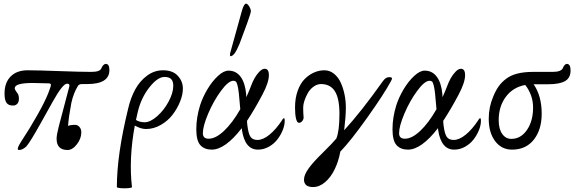

<svg xmlns="http://www.w3.org/2000/svg" viewBox="-20 -811 3155 1055"><path d="M84 13.2Q65.9 13.2 99.6 -38.6Q102.1 -42.5 105 -46.9Q139.6 -98.6 183.1 -175Q226.6 -251.5 245.1 -298.8Q260.7 -338.4 259.8 -345.7Q258.8 -352.5 248 -353Q192.4 -355 159.2 -355Q61 -355 61 -326.2Q61 -318.4 71.8 -304.2Q84 -292 84 -269Q84 -250.5 75 -240.7Q65.9 -231 50.8 -231Q26.4 -231 15.6 -246.3Q4.9 -261.7 4.9 -296.9Q4.9 -356.9 38.6 -390.9Q72.3 -424.8 131.8 -424.8Q186.5 -424.8 304.2 -420.4Q421.9 -416 481.9 -416Q529.8 -416 537.1 -436Q541 -446.3 547.9 -453.1Q554.7 -460 561 -460Q581.1 -460 581.1 -425.8Q581.1 -349.1 459 -349.1H430.2Q414.1 -349.1 408.2 -338.9Q384.3 -300.3 372.1 -246.1Q356.9 -166 354 -119.1Q367.2 -125 393.1 -125Q406.2 -125 416.5 -113.5Q426.8 -102.1 426.8 -84Q426.8 -49.8 402.6 -18.3Q378.4 13.2 351.1 13.2Q291 13.2 291 -48.8Q291 -69.8 303.2 -117.2L358.9 -328.1Q362.8 -340.3 360.6 -345.7Q358.4 -351.1 348.1 -351.1Q324.7 -351.1 269 -251L200.2 -127.9Q147.9 -34.2 126 -7.8Q105 13.2 84 13.2Z M622.1 216.8Q622.1 39.1 684.1 -213.9Q697.8 -273.4 723.1 -319.8Q748.5 -366.2 788.3 -395.5Q828.1 -424.8 876 -424.8Q929.2 -424.8 957 -394.5Q984.9 -364.3 984.9 -324.2Q984.9 -290.5 969.2 -252Q953.6 -213.4 927.7 -179.9Q901.9 -146.5 863 -124.3Q824.2 -102.1 782.7 -102.1Q753.4 -102.1 720.7 -121.1Q687 61.5 705.1 216.8Q705.6 221.2 684.8 222.9Q664.1 224.6 643.1 222.9Q622.1 221.2 622.1 216.8ZM736.8 -194.8Q733.4 -182.1 727.1 -151.9Q746.6 -139.2 774.9 -139.2Q805.7 -139.2 843.3 -172.1Q880.9 -205.1 906.5 -252.9Q932.1 -300.8 932.1 -339.8Q932.1 -364.7 920.4 -376.5Q908.7 -388.2 883.8 -388.2Q845.7 -388.2 800.3 -330.3Q754.9 -272.5 736.8 -194.8Z M1245.6 -502Q1243.7 -505.4 1243.7 -511.2Q1243.7 -517.1 1244.6 -519L1309.6 -752.9Q1314.5 -771 1320.6 -781Q1326.7 -791 1331.5 -791Q1339.8 -791 1349.1 -776.1Q1358.4 -761.2 1358.4 -749Q1358.4 -740.2 1338.4 -684.1L1296.4 -570.8Q1281.7 -535.2 1269.8 -518.6Q1257.8 -502 1245.6 -502ZM1143.6 11.2Q1103.5 11.2 1081.1 -13.2Q1058.6 -37.6 1058.6 -101.1Q1058.6 -165.5 1079.6 -232.9Q1093.8 -276.9 1119.6 -320.3Q1145.5 -363.8 1177.2 -393.3Q1209 -422.9 1235.4 -422.9Q1276.9 -422.9 1301.8 -389.6Q1326.7 -356.4 1332.5 -294.9Q1333.5 -290 1333.5 -276.9Q1352.1 -318.8 1359.4 -338.9Q1367.2 -360.4 1378.2 -380.4Q1389.2 -400.4 1404.8 -416.7Q1420.4 -433.1 1434.6 -433.1Q1457.5 -433.1 1457.5 -397.9Q1457.5 -358.4 1422.4 -292Q1380.4 -212.4 1337.4 -147Q1337.4 -134.8 1339.4 -121.1Q1344.7 -76.7 1356.4 -59.3Q1368.2 -42 1394.5 -42Q1425.3 -42 1460.9 -71Q1496.6 -100.1 1530.8 -151.9Q1534.7 -161.1 1541.5 -161.1Q1544.4 -161.1 1544.4 -147Q1544.4 -123 1533.4 -95.7Q1522.5 -68.4 1503.9 -44.4Q1485.4 -20.5 1457 -4.6Q1428.7 11.2 1397.5 11.2Q1326.2 11.2 1309.6 -95.2Q1309.6 -103 1308.6 -106.9Q1216.8 11.2 1143.6 11.2ZM1094.7 -79.1Q1094.7 -48.8 1126.5 -48.8Q1165.5 -48.8 1211.4 -92.3Q1257.3 -135.7 1300.3 -210.9Q1295.9 -265.6 1292.7 -294.9Q1289.6 -324.2 1285.2 -341.3Q1280.8 -358.4 1275.9 -362.8Q1271 -367.2 1262.7 -367.2Q1234.9 -367.2 1194.1 -311.5Q1153.3 -255.9 1124 -186.8Q1094.7 -117.7 1094.7 -79.1Z M1700.2 216.8Q1650.4 216.8 1650.4 175.8Q1650.4 149.4 1676.3 113.8Q1697.8 83 1753.4 28.3Q1809.1 -26.4 1828.1 -49.8Q1845.2 -90.8 1845.2 -186Q1845.2 -269.5 1820.3 -309.3Q1795.4 -349.1 1744.1 -349.1Q1722.2 -349.1 1702.6 -334.7Q1683.1 -320.3 1671.4 -299.6Q1659.7 -278.8 1652.8 -257.8Q1646 -236.8 1646 -222.2Q1646 -212.9 1646.2 -203.9Q1646.5 -194.8 1646.7 -188.2Q1647 -181.6 1647.5 -176.8Q1647.9 -171.9 1647.9 -168.9L1648.4 -166Q1648.4 -155.8 1640.9 -146Q1633.3 -136.2 1622.1 -136.2Q1612.3 -136.2 1606.7 -158.9Q1601.1 -181.6 1601.1 -219.2Q1601.1 -271.5 1615.7 -312.3Q1630.4 -353 1654.1 -376.7Q1677.7 -400.4 1705.6 -412.6Q1733.4 -424.8 1762.2 -424.8Q1792 -424.8 1815.7 -405.5Q1839.4 -386.2 1853 -355.5Q1866.7 -324.7 1873.5 -290Q1880.4 -255.4 1880.4 -220.2Q1880.4 -172.4 1871.1 -95.2Q1964.8 -197.3 2083 -363.8Q2099.1 -387.2 2118.2 -387.2Q2130.4 -387.2 2133.1 -382.8Q2135.7 -378.4 2129.4 -367.2Q2092.3 -297.4 1999.3 -166.5Q1906.2 -35.6 1850.1 22Q1840.3 75.2 1819.1 119.1Q1797.9 163.1 1766.4 189.9Q1734.9 216.8 1700.2 216.8Z M2221.7 11.2Q2181.6 11.2 2159.2 -13.2Q2136.7 -37.6 2136.7 -101.1Q2136.7 -165.5 2157.7 -232.9Q2171.9 -276.9 2197.8 -320.3Q2223.6 -363.8 2255.4 -393.3Q2287.1 -422.9 2313.5 -422.9Q2355 -422.9 2379.9 -389.6Q2404.8 -356.4 2410.6 -294.9Q2411.6 -290 2411.6 -276.9Q2430.2 -318.8 2437.5 -338.9Q2445.3 -360.4 2456.3 -380.4Q2467.3 -400.4 2482.9 -416.7Q2498.5 -433.1 2512.7 -433.1Q2535.6 -433.1 2535.6 -397.9Q2535.6 -358.4 2500.5 -292Q2458.5 -212.4 2415.5 -147Q2415.5 -134.8 2417.5 -121.1Q2422.9 -76.7 2434.6 -59.3Q2446.3 -42 2472.7 -42Q2503.4 -42 2539.1 -71Q2574.7 -100.1 2608.9 -151.9Q2612.8 -161.1 2619.6 -161.1Q2622.6 -161.1 2622.6 -147Q2622.6 -123 2611.6 -95.7Q2600.6 -68.4 2582 -44.4Q2563.5 -20.5 2535.2 -4.6Q2506.8 11.2 2475.6 11.2Q2404.3 11.2 2387.7 -95.2Q2387.7 -103 2386.7 -106.9Q2294.9 11.2 2221.7 11.2ZM2172.9 -79.1Q2172.9 -48.8 2204.6 -48.8Q2243.7 -48.8 2289.6 -92.3Q2335.4 -135.7 2378.4 -210.9Q2374 -265.6 2370.8 -294.9Q2367.7 -324.2 2363.3 -341.3Q2358.9 -358.4 2354 -362.8Q2349.1 -367.2 2340.8 -367.2Q2313 -367.2 2272.2 -311.5Q2231.4 -255.9 2202.1 -186.8Q2172.9 -117.7 2172.9 -79.1Z M2793.5 11.2Q2735.8 11.2 2700.7 -35.4Q2665.5 -82 2665.5 -158.2Q2665.5 -223.1 2690.4 -280.8Q2703.6 -313.5 2720 -336.4Q2736.3 -359.4 2761.5 -378.4Q2786.6 -397.5 2823.2 -406.7Q2859.9 -416 2908.2 -416H3016.1Q3063 -416 3072.3 -436Q3076.2 -446.3 3082.3 -453.1Q3088.4 -460 3094.2 -460Q3115.2 -460 3115.2 -423.8Q3115.2 -382.8 3085 -365.5Q3054.7 -348.1 2993.2 -348.1H2912.1Q2956.5 -284.2 2956.5 -186Q2956.5 -98.6 2913.3 -43.7Q2870.1 11.2 2793.5 11.2ZM2720.2 -150.9Q2720.2 -102.5 2739.5 -75.2Q2758.8 -47.9 2789.6 -47.9Q2841.8 -47.9 2875.5 -96.9Q2909.2 -146 2909.2 -220.2Q2909.2 -288.1 2866.2 -344.2Q2798.3 -331.5 2759.3 -278.8Q2720.2 -226.1 2720.2 -150.9Z"/></svg>

Font: Junicode SmCond Light
Style: Italic
Weight: 300
Width: 4
Italic angle: -11°
Designer: Peter S. Baker
Version: Version 2.206